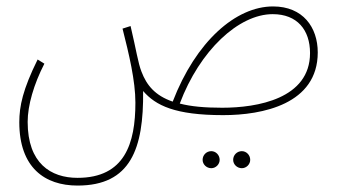

<svg xmlns="http://www.w3.org/2000/svg" viewBox="-20 -345 1053 597"><path d="M221 232C386 232 427 118 425 -62C464 -17 524 13 674 13C796 13 968 -21 968 -182C968 -260 922 -325 829 -325C713 -325 589 -216 517 -29C462 -48 436 -80 420 -122C409 -150 404 -188 386 -264L361 -256C381 -177 401 -94 401 -26C401 101 368 208 221 208C138 208 66 163 66 34C66 -17 85 -83 118 -147L97 -160C51 -67 40 -15 40 35C40 176 119 232 221 232ZM828 -301C904 -301 944 -252 944 -180C944 -38 780 -10 671 -10C616 -10 573 -14 539 -23C601 -188 722 -301 828 -301ZM732 178C746 178 758 166 758 152C758 137 746 125 732 125C717 125 705 137 705 152C705 166 717 178 732 178ZM637 178C651 178 663 166 663 152C663 137 651 125 637 125C622 125 610 137 610 152C610 166 622 178 637 178Z"/></svg>

Font: Noto Sans Arabic ExtCond Thin
Style: Regular
Weight: 100
Width: 2
Designer: Monotype Design Team, Nadine Chahine, Nizar Qandah and Khaled Hosny
Foundry: Monotype Imaging Inc.
Version: Version 2.012